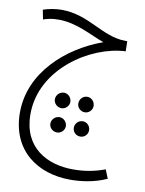

<svg xmlns="http://www.w3.org/2000/svg" viewBox="-87 -447 681 903"><g transform="rotate(10 253.5 4.0)"><path d="M311 394C355 394 422 388 485 359L468 317C414 337 366 344 316 344C193 344 74 283 74 122C74 -94 297 -239 464 -246L463 -294H456C342 -294 267 -386 134 -386C104 -386 72 -380 46 -371L55 -326C78 -334 100 -338 128 -338C216 -338 290 -292 353 -270C183 -209 24 -67 24 123C24 306 157 394 311 394ZM213 70C232 70 249 53 249 34C249 13 232 -4 213 -4C192 -4 175 13 175 34C175 53 192 70 213 70ZM324 70C344 70 360 53 360 34C360 13 344 -4 324 -4C303 -4 287 13 287 34C287 53 303 70 324 70ZM212 186C231 186 248 170 248 150C248 130 231 113 212 113C191 113 174 130 174 150C174 170 191 186 212 186ZM323 186C343 186 359 170 359 150C359 130 343 113 323 113C302 113 286 130 286 150C286 170 302 186 323 186Z"/></g></svg>

Font: Noto Sans Arabic ExtCond Light
Style: Regular
Weight: 300
Width: 2
Designer: Monotype Design Team, Nadine Chahine, Nizar Qandah and Khaled Hosny
Foundry: Monotype Imaging Inc.
Version: Version 2.012